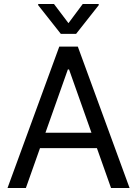

<svg xmlns="http://www.w3.org/2000/svg" viewBox="-20 -940 686 960"><path d="M17.6 0 276.4 -707H369.1L627.9 0H535.2L325.2 -592.8H319.3L109.4 0ZM503.9 -276.4V-199.2H141.6V-276.4ZM322.3 -824.2 393.6 -919.9H473.6V-914.1L360.4 -770.5H284.2L170.9 -914.1V-919.9H250Z"/></svg>

Font: Pretendard Std Variable
Style: Regular
Weight: 400
Designer: Base glyphs from Inter by Rasmus Andersson; Hangeul glyphs from Noto Sans CJK(Source Han Sans) by Jang Soo-young and Kan
Foundry: Kil Hyung-jin
Version: Version 1.309;Glyphs 3.2 (3225)